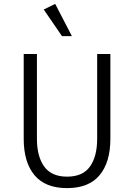

<svg xmlns="http://www.w3.org/2000/svg" viewBox="-20 -958 690 988"><path d="M102 -680H170V-244Q170 -153 207.5 -101Q245 -49 325 -49Q406 -49 443 -101Q480 -153 480 -244V-680H548V-244Q548 -123 492.5 -56.5Q437 10 325 10Q213 10 157.5 -56.5Q102 -123 102 -244ZM299 -772 205 -909 264 -938 350 -772Z"/></svg>

Font: Inria Sans Light
Style: Regular
Weight: 300
Designer: Black Foundry Team
Foundry: Black Foundry
Version: Version 1.2; ttfautohint (v1.8.3)